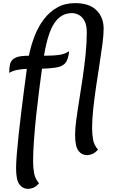

<svg xmlns="http://www.w3.org/2000/svg" viewBox="-20 -987 735 1230"><path d="M161 223Q126 223 104.5 194.5Q83 166 83 91Q83 57 87.5 1Q92 -55 99.5 -124.5Q107 -194 116 -268Q125 -342 134.5 -414Q144 -486 152 -546Q123 -545 92.5 -539.5Q62 -534 39 -520Q39 -555 45.5 -579.5Q52 -604 78.5 -617Q105 -630 165 -630Q178 -695 201.5 -755.5Q225 -816 261 -863.5Q297 -911 346.5 -939Q396 -967 461 -967Q552 -967 598 -921.5Q644 -876 644 -802Q644 -765 636.5 -707Q629 -649 618 -579Q607 -509 596 -435Q585 -361 577.5 -291.5Q570 -222 570 -166Q570 -127 576.5 -91.5Q583 -56 608 -29Q589 -7 570 0Q551 7 539 7Q504 7 482.5 -21Q461 -49 461 -125Q461 -161 468.5 -218Q476 -275 487.5 -345Q499 -415 510 -490.5Q521 -566 528.5 -640.5Q536 -715 536 -780Q536 -826 521.5 -853Q507 -880 485 -891.5Q463 -903 441 -903Q372 -903 329 -840Q286 -777 262 -630Q323 -630 360 -635.5Q397 -641 423 -659Q418 -612 402.5 -588.5Q387 -565 351.5 -557Q316 -549 249 -547Q241 -489 231 -411Q221 -333 212 -249Q203 -165 197.5 -87Q192 -9 192 50Q192 89 199 124.5Q206 160 230 187Q212 209 193 216Q174 223 161 223Z"/></svg>

Font: Paprika
Style: Regular
Weight: 400
Designer: Eduardo Rodriguez Tunni
Foundry: Eduardo Rodriguez Tunni
Version: Version 1.010; ttfautohint (v1.8.3)